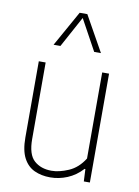

<svg xmlns="http://www.w3.org/2000/svg" viewBox="-90 -868 681 938"><g transform="rotate(10 250.0 -399.5)"><path d="M225 9Q181.5 9 147 -6.8Q112.5 -22.5 92.5 -60Q72.5 -97.5 72.5 -162V-540H106.5V-160.5Q106.5 -83.5 139.8 -53.8Q173 -24 226 -24Q264 -24 310 -43.8Q356 -63.5 387 -113V-540H421V0H391L388 -61H384Q351.5 -25.5 310 -8.2Q268.5 9 225 9ZM129.5 -632 228 -808H266L364.5 -632H331L247 -785.5L163.5 -632Z"/></g></svg>

Font: Encode Sans SmCnd Th
Style: Regular
Weight: 100
Width: 4
Designer: Multiple Designers
Foundry: Impallari Type
Version: Version 3.002; ttfautohint (v1.8.3) -l 8 -r 50 -G 200 -x 14 